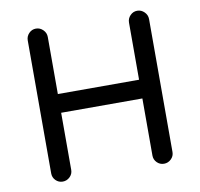

<svg xmlns="http://www.w3.org/2000/svg" viewBox="-78 -770 892 857"><g transform="rotate(-10 368.5 -341.5)"><path d="M93.8 -39.1V-641.6Q93.8 -660.2 106.9 -673.8Q120.1 -687.5 138.7 -687.5Q157.2 -687.5 170.9 -673.8Q184.6 -660.2 184.6 -641.6V-382.8H552.7V-641.6Q552.7 -660.2 565.9 -673.8Q579.1 -687.5 597.7 -687.5Q616.2 -687.5 629.9 -673.8Q643.6 -660.2 643.6 -641.6V-39.1Q643.6 -20.5 629.9 -7.3Q616.2 5.9 597.7 5.9Q579.1 5.9 565.9 -7.3Q552.7 -20.5 552.7 -39.1V-297.9H184.6V-39.1Q184.6 -20.5 170.9 -7.3Q157.2 5.9 138.7 5.9Q120.1 5.9 106.9 -7.3Q93.8 -20.5 93.8 -39.1Z"/></g></svg>

Font: jf-openhuninn-2.0
Style: Regular
Weight: 400
Designer: [Kosugi Maru]
Designed by MOTOYA      

[Varela Round]
Joe Prince (Latin component); Avraham Cornfeld (Hebrew component)
Foundry: justfont CO.,LTD.
Version: 2.0